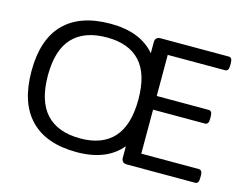

<svg xmlns="http://www.w3.org/2000/svg" viewBox="-97 -864 1323 1029"><g transform="rotate(15 564.0 -350.0)"><path d="M399 6Q230 6 142 -85Q54 -176 54 -352Q54 -527 142 -616.5Q230 -706 399 -706Q565 -706 647 -609V-670Q647 -700 678 -700H1055Q1075 -700 1075 -670V-654Q1075 -624 1055 -624H737V-396H1025Q1045 -396 1045 -366V-350Q1045 -320 1025 -320H737V-76H1056Q1076 -76 1076 -46V-30Q1076 0 1056 0H678Q647 0 647 -30V-93Q565 6 399 6ZM399 -70Q521 -70 584 -140Q647 -210 647 -352Q647 -493 584 -561.5Q521 -630 399 -630Q274 -630 209.5 -561.5Q145 -493 145 -352Q145 -210 209.5 -140Q274 -70 399 -70Z"/></g></svg>

Font: Asap Semi Expanded
Style: Regular
Weight: 400
Width: 6
Designer: Pablo Cosgaya
Foundry: Omnibus-Type
Version: Version 3.001; ttfautohint (v1.8.4.7-5d5b)